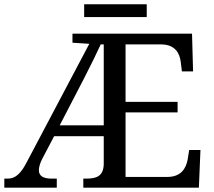

<svg xmlns="http://www.w3.org/2000/svg" viewBox="-20 -870 991 890"><path d="M754.9 -49.8H562V-349.1H803.2V-397.9H562V-664.1H730C790.5 -662.6 813 -625 817.9 -582L823.2 -539.1H875L870.1 -713.9H315.9V-671.9L394 -667L105 -120.1C77.1 -65.4 51.3 -42 16.1 -42H0V0H243.2V-42H220.2C181.2 -42 160.2 -53.7 160.2 -81.1C160.2 -92.8 164.6 -112.8 175.8 -133.8L231 -238.8H460.9V-108.9C459.5 -50.8 423.8 -42 378.9 -42H366.2V0H901.9L909.2 -174.8H856.9L850.1 -131.8C842.3 -87.9 818.4 -49.8 754.9 -49.8ZM256.8 -289.1C336.4 -441.4 414.1 -590.8 446.8 -664.1H460.9V-289.1ZM370.1 -791H660.2V-850.1H370.1Z"/></svg>

Font: The Erased English
Style: Regular
Weight: 400
Designer: Monotype Design team + ligartures altered by 180 Amsterdam
Foundry: Monotype Imaging Inc.
Version: Version 1.030;Glyphs 3.1.2 (3151)